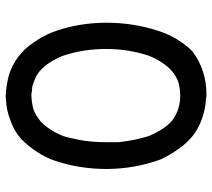

<svg xmlns="http://www.w3.org/2000/svg" viewBox="-55 -681 734 664"><g transform="rotate(-90 312.0 -349.0)"><path d="M312.5 -696.3H313.5Q349.6 -694.3 382.8 -685.5Q417 -675.8 448.2 -652.3Q477.5 -629.9 497.1 -599.6Q518.6 -569.3 532.2 -536.1Q564.5 -450.2 565.4 -352.5V-348.6Q565.4 -253.9 537.1 -168Q514.6 -99.6 467.8 -51.8Q403.3 -2 316.4 -2Q308.6 -2 301.8 -3.9Q293.9 -3.9 286.1 -4.9Q256.8 -8.8 230.5 -18.6Q203.1 -28.3 178.7 -45.9Q149.4 -68.4 128.9 -98.6Q108.4 -127 92.8 -160.2Q60.5 -248 59.6 -344.7V-347.7Q59.6 -442.4 88.9 -528.3Q99.6 -558.6 118.7 -587.9Q137.7 -617.2 163.1 -642.6Q193.4 -668.9 227.5 -679.7Q260.7 -693.4 297.9 -695.3Q302.7 -696.3 307.6 -696.3ZM152.3 -348.6V-327.1Q152.3 -317.4 152.3 -305.7Q158.2 -250 173.8 -200.2Q183.6 -177.7 196.3 -157.2Q209 -136.7 226.6 -121.1Q263.7 -92.8 312.5 -92.8Q337.9 -92.8 361.3 -99.6Q382.8 -107.4 402.3 -125Q431.6 -153.3 451.2 -201.2Q474.6 -270.5 474.6 -349.6Q474.6 -428.7 451.2 -498Q441.4 -522.5 428.7 -542.5Q416 -562.5 397.5 -579.1Q385.7 -588.9 371.1 -594.7Q358.4 -600.6 343.8 -604.5Q340.8 -604.5 337.4 -605Q334 -605.5 330.1 -605.5Q326.2 -605.5 319.3 -607.4H312.5Q287.1 -606.4 263.7 -599.6Q242.2 -590.8 222.7 -574.2Q193.4 -545.9 173.8 -498Q168.9 -484.4 160.6 -443.8Q152.3 -403.3 152.3 -348.6Z"/></g></svg>

Font: LeFont
Style: Default
Weight: 400
Designer: Leryon MEDIA
Version: Version 1.0